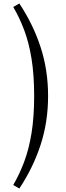

<svg xmlns="http://www.w3.org/2000/svg" viewBox="-20 -870 380 1102"><path d="M91 212 56 192Q92 130 119 58Q146 -14 161 -106Q176 -198 176 -319Q176 -441 161 -533Q146 -625 119 -697Q92 -769 56 -830L91 -850Q170 -731 213 -599.5Q256 -468 256 -319Q256 -170 213 -38.5Q170 93 91 212Z"/></svg>

Font: Joan
Style: Regular
Weight: 400
Designer: Paolo Biagini
Version: Version 1.001; ttfautohint (v1.8.4.7-5d5b);gftools[0.9.30]